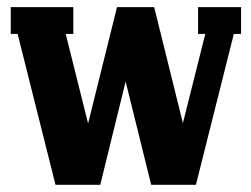

<svg xmlns="http://www.w3.org/2000/svg" viewBox="-20 -512 695 532"><path d="M257.8 0H133.8L28.8 -418H9.8V-492.2H183.1V-418H162.1L224.1 -169.9L304.2 -492.2H407.2L486.8 -170.9L548.8 -418H528.8V-492.2H647.9V-418H627.9L522.9 0H398.9L328.1 -286.1Z"/></svg>

Font: Margherita Black
Style: Regular
Weight: 900
Designer: James Puckett
Foundry: Dunwich Type Founders
Version: Version 1.008;hotconv 1.0.109;makeotfexe 2.5.65596